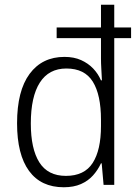

<svg xmlns="http://www.w3.org/2000/svg" viewBox="-20 -780 584 810"><path d="M249 10Q153 10 102.5 -59Q52 -128 52 -260Q52 -397 105 -468.5Q158 -540 252 -540Q292 -540 322 -526.5Q352 -513 373 -491Q394 -469 406 -441H410Q409 -464 407.5 -488.5Q406 -513 406 -533V-619H219V-664H406V-760H462V-664H533V-619H462V0H417L409 -91H406Q393 -63 372.5 -40Q352 -17 321.5 -3.5Q291 10 249 10ZM258 -38Q336 -38 371 -92.5Q406 -147 406 -248V-275Q406 -380 371.5 -435.5Q337 -491 260 -491Q186 -491 148 -431.5Q110 -372 110 -259Q110 -152 146 -95Q182 -38 258 -38Z"/></svg>

Font: Noto Sans Thai SemiCondensed Light
Style: Regular
Weight: 300
Width: 4
Designer: Monotype Design Team
Foundry: Monotype Imaging Inc.
Version: Version 2.001